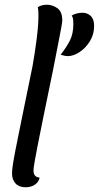

<svg xmlns="http://www.w3.org/2000/svg" viewBox="-20 -774 419 814"><path d="M267 -536Q262 -536 254 -537.5Q246 -539 237 -542Q260 -571 275.5 -600.5Q291 -630 291 -672Q291 -682 290 -691.5Q289 -701 284 -708Q291 -713 304 -716.5Q317 -720 330 -720Q350 -720 364.5 -706.5Q379 -693 379 -664Q379 -628 361 -599Q343 -570 317 -553Q291 -536 267 -536ZM89 20Q61 20 46 4Q31 -12 31 -39Q31 -47 32 -56.5Q33 -66 35.5 -83Q38 -100 44 -130Q50 -160 59.5 -207.5Q69 -255 83.5 -325.5Q98 -396 118 -494Q128 -550 135.5 -609Q143 -668 143 -708Q143 -719 142.5 -727.5Q142 -736 140 -743Q146 -748 156.5 -751Q167 -754 179 -754Q202 -754 223 -739.5Q244 -725 244 -687Q244 -680 239.5 -655.5Q235 -631 228.5 -598Q222 -565 215.5 -531.5Q209 -498 204 -473Q179 -352 163.5 -276Q148 -200 139.5 -156.5Q131 -113 127.5 -92.5Q124 -72 123 -64.5Q122 -57 122 -51Q122 -37 128.5 -29.5Q135 -22 148 -21Q145 -7 136 2Q127 11 115 15.5Q103 20 89 20Z"/></svg>

Font: Sansita Swashed Light Light
Style: Regular
Weight: 300
Version: Version 1.003